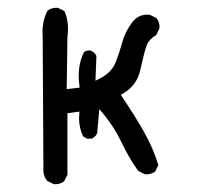

<svg xmlns="http://www.w3.org/2000/svg" viewBox="-20 -475 540 492"><path d="M121.1 -2.9Q135.3 -2.9 144.5 -10.7L152.8 -27.3V-185.1L183.6 -189Q182.6 -176.3 182.6 -172.4Q182.6 -147 192.9 -125.5L203.1 -119.6H215.3Q219.7 -122.1 222.2 -124.3Q224.6 -126.5 225.6 -127.9Q227.5 -130.4 229 -133.8L234.4 -195.3L246.1 -181.6Q273.9 -147.5 291.7 -109.6Q309.6 -71.8 334 -37.1L350.6 -28.8Q352.5 -28.3 354.5 -28.3Q368.7 -28.3 377.9 -35.6L385.7 -52.2Q372.6 -95.2 349.6 -136Q326.7 -176.8 289.6 -231.9L295.9 -235.8Q330.6 -255.9 339.4 -295.4Q349.1 -338.9 354.5 -355Q359.9 -373 380.4 -385.3L388.2 -401.4Q388.7 -403.3 388.7 -407.5Q388.7 -411.6 387 -417.5Q385.3 -423.3 380.9 -428.7L364.3 -437Q360.8 -437.5 357.4 -437.5Q349.1 -437.5 340.3 -434.6Q329.1 -430.7 319.3 -418.5Q300.8 -394 293.5 -367.2Q286.1 -340.3 276.4 -315.4Q265.6 -288.6 235.8 -273.9L224.6 -268.1L227.1 -331.5Q222.7 -340.8 212.9 -345.2Q210.9 -345.7 209 -345.7Q200.7 -345.7 195.3 -341.8Q181.6 -314 181.6 -279.8Q181.6 -269 184.1 -250.5L150.9 -246.6L152.8 -380.9Q154.3 -391.6 154.3 -400.4Q154.3 -409.2 153.3 -417Q151.4 -432.6 145 -446.8L128.9 -454.6Q127 -455.1 125 -455.1Q110.8 -455.1 101.6 -447.3Q88.9 -422.4 88.9 -392.6Q88.9 -385.7 89.4 -378.4Q89.4 -377.9 91.3 -33.7Q93.3 -21 100.6 -11.7L117.2 -3.4Q119.1 -2.9 121.1 -2.9Z"/></svg>

Font: Bakudai
Style: ExtraLight
Weight: 200
Version: Version 1.48